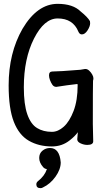

<svg xmlns="http://www.w3.org/2000/svg" viewBox="-20 -739 540 999"><path d="M169 220Q169 211 177 204Q212 177 224 141Q211 139 204 130Q184 107 184 83Q184 59 201 45Q218 31 240 31Q290 31 296 106Q296 142 269 180Q242 218 204 236Q198 240 191 240Q169 240 169 220ZM250 23Q182 23 130.5 -6.5Q79 -36 52 -105Q25 -174 25 -295Q25 -463 97 -589Q174 -719 280 -719Q360 -719 400 -679Q436 -650 448 -629L449 -618Q449 -602 435.5 -581Q422 -560 406 -560Q394 -560 388 -574Q360 -643 280 -643Q210 -643 157 -538.5Q104 -434 104 -285Q104 -196 122 -144.5Q140 -93 172.5 -73Q205 -53 250 -53Q282 -53 312 -80Q342 -107 363 -162Q384 -217 384 -296L383 -302Q329 -296 273 -287Q260 -287 252.5 -298Q245 -309 240 -322.5Q235 -336 235 -347Q235 -367 253 -367Q287 -367 398 -376Q419 -380 422 -380Q425 -380 425 -380Q435 -380 444.5 -371Q454 -362 460 -351Q466 -340 466 -332Q466 -324 464 -319V-317Q463 -291 463 -94L465 -4Q465 15 434 15Q417 15 399.5 7Q382 -1 382 -14Q382 -14 382 -15Q384 -33 385 -51Q370 -30 343 -9Q303 23 250 23Z"/></svg>

Font: Moon Stars Kai HW
Style: Bold
Weight: 700
Designer: GuiWonder
Version: Version 1.101